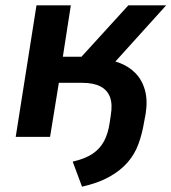

<svg xmlns="http://www.w3.org/2000/svg" viewBox="-20 -514 644 721"><path d="M288 187 253 93Q300 82 327.5 63.5Q355 45 370.5 16.5Q386 -12 392 -54L396 -81Q403 -123 393 -149.5Q383 -176 357 -189.5Q331 -203 288 -203H201L168 0H39L117 -494H246L216 -301H286L462 -494H604L380 -246L340 -293Q387 -293 424.5 -279.5Q462 -266 487.5 -240.5Q513 -215 524 -176.5Q535 -138 527 -87L521 -55Q514 -12 500 26.5Q486 65 459.5 95.5Q433 126 391.5 149.5Q350 173 288 187Z"/></svg>

Font: Nunito Sans 10pt
Style: Bold Italic
Weight: 700
Italic angle: -9°
Designer: Vernon Adams
Foundry: Vernon Adams
Version: Version 3.101;gftools[0.9.27]